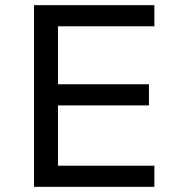

<svg xmlns="http://www.w3.org/2000/svg" viewBox="-20 -725 705 745"><path d="M112 0V-705H579V-623H205V-398H558V-316H205V-82H579V0Z"/></svg>

Font: Nunito Sans 6pt
Style: Regular
Weight: 400
Version: Version 3.101;gftools[0.9.27]